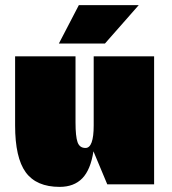

<svg xmlns="http://www.w3.org/2000/svg" viewBox="-20 -720 672 750"><path d="M582 0H399L345 -129Q334 -57 301.5 -23.5Q269 10 213 10Q122 10 80.5 -47Q39 -104 39 -230V-500H275V-242Q275 -187 283 -164.5Q291 -142 314 -142Q346 -142 346 -230V-500H582ZM210 -550 288 -700H522L390 -550Z"/></svg>

Font: Fivo Sans Modern ExtBlk
Style: Regular
Weight: 950
Designer: Alexander Slobzheninov
Foundry: Alexander Slobzheninov
Version: 1.0